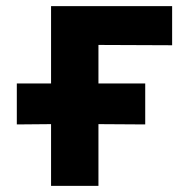

<svg xmlns="http://www.w3.org/2000/svg" viewBox="-20 -608 615 628"><path d="M147 0V-202L35 -201V-335H147V-588H543V-460L302 -461V-335H455V-201L302 -202V0Z"/></svg>

Font: Ruda SemiBold
Style: Bold
Weight: 900
Designer: Mariela Monsalve and Angelina Sanchez
Foundry: Mariela Monsalve and Angelina Sanchez
Version: Version 2.000